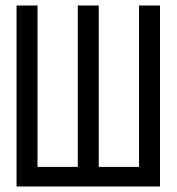

<svg xmlns="http://www.w3.org/2000/svg" viewBox="-20 -676 640 696"><path d="M40 0V-656H116V-71H262V-656H338V-71H484V-656H560V0Z"/></svg>

Font: Source Code Pro ExtraLight
Style: Regular
Weight: 200
Monospace: yes
Designer: Paul D. Hunt, Teo Tuominen
Foundry: Adobe
Version: Version 1.026;hotconv 1.1.0;makeotfexe 2.6.0